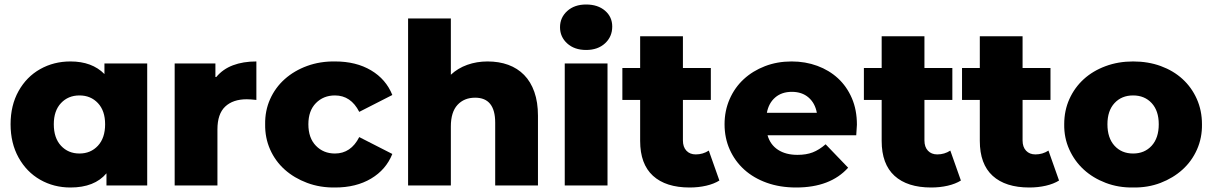

<svg xmlns="http://www.w3.org/2000/svg" viewBox="-20 -824 5387 853"><path d="M634 -542V0H453V-54Q400 9 293 9Q219 9 158.5 -25.5Q98 -60 62.5 -124Q27 -188 27 -272Q27 -356 62.5 -419.5Q98 -483 158.5 -517Q219 -551 293 -551Q389 -551 444 -495V-542ZM447 -272Q447 -332 415 -366Q383 -400 333 -400Q283 -400 251 -366Q219 -332 219 -272Q219 -211 251 -176.5Q283 -142 333 -142Q383 -142 415 -176.5Q447 -211 447 -272Z M941 -482Q970 -517 1015 -534Q1060 -551 1119 -551V-380Q1093 -383 1076 -383Q1015 -383 980.5 -350.5Q946 -318 946 -249V0H756V-542H937V-482Z M1158 -272Q1157 -332 1180 -383.5Q1203 -435 1245 -472.5Q1287 -510 1344.5 -531Q1402 -552 1469 -551Q1562 -551 1628.5 -511.5Q1695 -472 1723 -402L1576 -327Q1539 -400 1468 -400Q1417 -400 1383.5 -366Q1350 -332 1350 -272Q1350 -211 1383.5 -176.5Q1417 -142 1468 -142Q1539 -142 1576 -215L1723 -140Q1695 -70 1628.5 -30.5Q1562 9 1469 9Q1402 10 1344.5 -11.5Q1287 -33 1245 -70.5Q1203 -108 1180 -160Q1157 -212 1158 -272Z M2370 -310V0H2180V-279Q2180 -390 2091 -390Q2042 -390 2012.5 -358Q1983 -326 1983 -262V0H1793V-742H1983V-492Q2014 -521 2056 -536Q2098 -551 2146 -551Q2197 -551 2238 -536Q2279 -521 2308.5 -491Q2338 -461 2354 -415.5Q2370 -370 2370 -310Z M2489 -542H2679V0H2489ZM2468 -703Q2468 -746 2500 -775Q2532 -804 2584 -804Q2636 -804 2668 -776.5Q2700 -749 2700 -706Q2700 -661 2668 -631.5Q2636 -602 2584 -602Q2532 -602 2500 -631Q2468 -660 2468 -703Z M3176 -22Q3152 -7 3117.5 1Q3083 9 3044 9Q2938 9 2881 -43Q2824 -95 2824 -198V-380H2745V-522H2824V-663H3014V-522H3138V-380H3014V-200Q3014 -171 3029.5 -154.5Q3045 -138 3071 -138Q3103 -138 3129 -155Z M3784 -223H3390Q3402 -181 3436.5 -158.5Q3471 -136 3523 -136Q3562 -136 3590.5 -147Q3619 -158 3648 -183L3748 -79Q3669 9 3517 9Q3445 9 3386.5 -12Q3328 -33 3286.5 -70.5Q3245 -108 3222 -159.5Q3199 -211 3199 -272Q3199 -332 3221.5 -383.5Q3244 -435 3284 -472Q3324 -509 3378.5 -530Q3433 -551 3497 -551Q3558 -551 3611 -531.5Q3664 -512 3703 -476Q3742 -440 3764.5 -388Q3787 -336 3787 -270Q3787 -268 3784 -223ZM3387 -323H3609Q3601 -366 3572 -391Q3543 -416 3498 -416Q3453 -416 3424 -391Q3395 -366 3387 -323Z M4249 -22Q4225 -7 4190.5 1Q4156 9 4117 9Q4011 9 3954 -43Q3897 -95 3897 -198V-380H3818V-522H3897V-663H4087V-522H4211V-380H4087V-200Q4087 -171 4102.5 -154.5Q4118 -138 4144 -138Q4176 -138 4202 -155Z M4685 -22Q4661 -7 4626.5 1Q4592 9 4553 9Q4447 9 4390 -43Q4333 -95 4333 -198V-380H4254V-522H4333V-663H4523V-522H4647V-380H4523V-200Q4523 -171 4538.5 -154.5Q4554 -138 4580 -138Q4612 -138 4638 -155Z M4708 -272Q4708 -333 4731 -384Q4754 -435 4794.5 -472Q4835 -509 4891.5 -530Q4948 -551 5014 -551Q5081 -551 5137 -530.5Q5193 -510 5233.5 -473Q5274 -436 5297 -384.5Q5320 -333 5320 -272Q5321 -212 5298 -160Q5275 -108 5233.5 -70.5Q5192 -33 5136 -11.5Q5080 10 5014 9Q4949 10 4892.5 -11.5Q4836 -33 4795 -70.5Q4754 -108 4730.5 -160Q4707 -212 4708 -272ZM5128 -272Q5128 -332 5096.5 -366Q5065 -400 5014 -400Q4963 -400 4931.5 -366Q4900 -332 4900 -272Q4900 -211 4931.5 -176.5Q4963 -142 5014 -142Q5065 -142 5096.5 -176.5Q5128 -211 5128 -272Z"/></svg>

Font: CMG Sans ExtraBold
Style: Regular
Weight: 800
Designer: Julieta Ulanovsky
Foundry: Julieta Ulanovsky
Version: Version 7.200